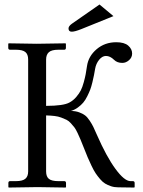

<svg xmlns="http://www.w3.org/2000/svg" viewBox="-20 -841 642 862"><path d="M426.8 -820.8 489.3 -768.6 345.2 -710.4Q315.9 -698.7 302.2 -698.7Q287.6 -698.7 287.6 -713.4Q287.6 -723.6 302.7 -734.4ZM582.5 1 510.3 0Q493.2 0 478.5 -4.9Q463.9 -9.8 452.1 -16.8Q440.4 -23.9 429.2 -37.1Q418 -50.3 409.4 -63Q400.9 -75.7 390.9 -96.7Q380.9 -117.7 373.5 -135Q366.2 -152.3 355.5 -179.7Q346.2 -203.1 341.3 -214.8Q336.4 -226.6 328.4 -243.7Q320.3 -260.7 314.2 -268.8Q308.1 -276.9 298.3 -287.6Q288.6 -298.3 278.6 -303.2Q268.6 -308.1 254.9 -313.2Q241.2 -318.4 224.6 -320.3Q208 -322.3 187 -322.8V-71.3Q187 -47.9 199.7 -37.8Q212.4 -27.8 241.7 -27.8H268.1Q276.4 -27.8 276.4 -19.5V-1L274.4 1Q187.5 -1 148.4 -1L19.5 1L17.6 -1V-19.5Q17.6 -27.8 25.4 -27.8H51.8Q81.5 -27.8 94 -38.6Q106.4 -49.3 106.4 -71.3V-573.7Q106.4 -597.2 93.8 -607.4Q81.1 -617.7 51.8 -617.7H25.4Q17.1 -617.7 17.1 -626V-644.5L19 -646.5Q106 -644.5 145 -644.5L273.9 -646.5L275.9 -644.5V-626Q275.9 -617.7 268.1 -617.7H241.7Q211.9 -617.7 199.5 -606.7Q187 -595.7 187 -573.7V-365.7Q265.1 -365.7 292 -380.9Q309.1 -390.1 322.3 -405.5Q335.4 -420.9 342.8 -435.3Q350.1 -449.7 356.2 -472.2Q362.3 -494.6 364.7 -508.1Q367.2 -521.5 370.6 -544.4Q377 -588.9 413.8 -620.1Q450.7 -651.4 502 -651.4Q538.1 -651.4 555.7 -636.2Q573.2 -621.1 573.2 -600.6Q573.2 -583 559.3 -570.8Q545.4 -558.6 529.3 -558.6Q505.9 -558.6 492.2 -572.3Q474.6 -589.8 455.6 -589.8Q439 -589.8 425 -572.5Q411.1 -555.2 407.2 -532.7Q403.8 -514.2 401.9 -503.4Q399.9 -492.7 395 -472.4Q390.1 -452.1 385.3 -439.2Q380.4 -426.3 371.8 -408.9Q363.3 -391.6 353.5 -380.1Q343.8 -368.7 329.6 -358.4Q315.4 -348.1 298.8 -342.8Q318.8 -342.8 335 -336.9Q351.1 -331.1 361.6 -323.2Q372.1 -315.4 382.8 -299.1Q393.6 -282.7 399.2 -270.8Q404.8 -258.8 415 -235.8Q458 -137.7 498.3 -82.8Q538.6 -27.8 565.9 -27.8H576.2Q584.5 -27.8 584.5 -19.5V-1Z"/></svg>

Font: Libertinage
Style: b
Weight: 400
Designer: OSP
Foundry: OSP
Version: Version 1.0; 2008; OFL relea